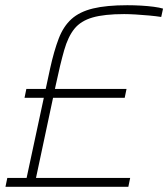

<svg xmlns="http://www.w3.org/2000/svg" viewBox="-20 -716 645 736"><path d="M1 0 8 -34H82L172 -453Q187 -521 205 -568Q223 -615 254 -643Q285 -671 336.5 -683.5Q388 -696 468 -696Q494 -696 520.5 -694.5Q547 -693 569.5 -690Q592 -687 605 -683L598 -651Q579 -654 552.5 -656.5Q526 -659 500 -660.5Q474 -662 456 -662Q380 -662 335 -649Q290 -636 265.5 -606Q241 -576 226 -523.5Q211 -471 194 -391L118 -34H479L472 0ZM74 -341 81 -375H465L458 -341Z"/></svg>

Font: Saira Thin Thin
Style: Italic
Weight: 250
Italic angle: -12°
Version: Version 1.101